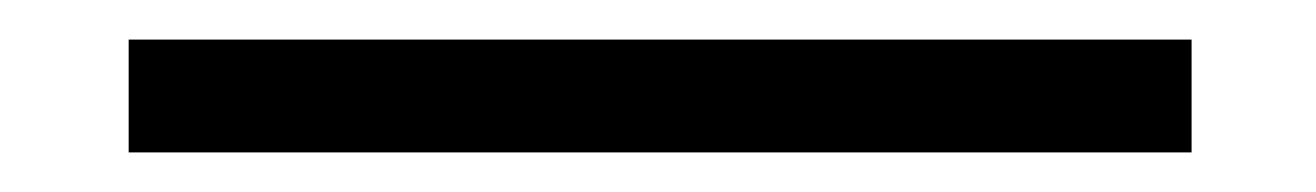

<svg xmlns="http://www.w3.org/2000/svg" viewBox="-20 43 665 97"><path d="M582 120H45V63H582Z"/></svg>

Font: Shippori Mincho
Style: Bold
Weight: 700
Designer: FONTDASU
Foundry: FONTDASU / Google Inc. / but / Adobe
Version: Version 3.110; ttfautohint (v1.8.3)